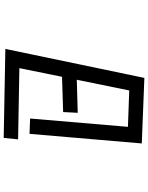

<svg xmlns="http://www.w3.org/2000/svg" viewBox="99 -886 802 1040"><g transform="rotate(-90 500.0 -366.0)"><path d="M295 -607 378 -604 333 -74 530 -67 588 -351 409 -346 413 -425 604 -431 651 -662 265 -669 273 -747 755 -738 598 15 243 1Z"/></g></svg>

Font: Moralerspace Krypton JPDOC
Style: Regular
Weight: 400
Version: v0.0.6; ttfautohint (v1.8.4.7-5d5b-dirty) -l 6 -r 45 -G 200 